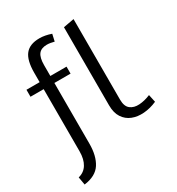

<svg xmlns="http://www.w3.org/2000/svg" viewBox="-226 -908 1177 1274"><g transform="rotate(-30 362.0 -271.0)"><path d="M45.5 224.5 35 164Q80 153 103.2 115Q126.5 77 126.5 17V-459.5H25.5V-513H126.5V-585Q126.5 -680 160.8 -723Q195 -766 270.5 -766Q311.5 -766 359.5 -749.5L347.5 -696Q333.5 -699.5 319.5 -702Q305.5 -704.5 292 -704.5Q248 -704.5 228.2 -678.8Q208.5 -653 208.5 -596.5V-513H332.5V-459.5H208.5V5.5Q208.5 99 171.8 156Q135 213 45.5 224.5ZM724.5 -17.5Q674 4.5 624.8 8.2Q575.5 12 535.8 -3.8Q496 -19.5 472.2 -55.8Q448.5 -92 448.5 -150V-748L530.5 -763V-146Q530.5 -94 557.5 -73Q584.5 -52 626.2 -54.8Q668 -57.5 712 -76Z"/></g></svg>

Font: Mooli
Style: Regular
Weight: 400
Designer: Vernon Adams
Foundry: Vernon Adams
Version: Version 1.000; ttfautohint (v1.8.4.7-5d5b);gftools[0.9.33]